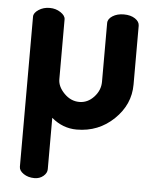

<svg xmlns="http://www.w3.org/2000/svg" viewBox="-51 -518 620 782"><g transform="rotate(5 259.0 -127.0)"><path d="M273 9Q216 9 170 -30V180Q170 196 155 208.5Q140 221 119 221Q93 221 74.5 208.5Q56 196 56 180V-434Q56 -449 75.5 -462Q95 -475 121 -475Q146 -475 165.5 -462Q185 -449 185 -434V-189Q185 -159 212 -131.5Q239 -104 274 -104Q308 -104 333.5 -131.5Q359 -159 359 -194V-434Q359 -451 378 -463Q397 -475 424 -475Q452 -475 470 -463Q488 -451 488 -434V-194Q488 -112 425 -51.5Q362 9 273 9Z"/></g></svg>

Font: Dosis
Style: Bold
Weight: 700
Designer: Edgar Tolentino, Pablo Impallari, Igino Marini
Foundry: Edgar Tolentino, Pablo Impallari, Igino Marini
Version: Version 1.007